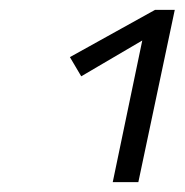

<svg xmlns="http://www.w3.org/2000/svg" viewBox="-20 -776 375 390"><path d="M209 -406 273 -713 312 -719 145 -621 122 -660 295 -756H335L261 -406Z"/></svg>

Font: Ysabeau Infant
Style: Italic
Weight: 400
Italic angle: -12°
Designer: Christian Thalmann (Catharsis Fonts)
Version: Version 2.001;gftools[0.9.30]; featfreeze: ss01,ss02,lnum